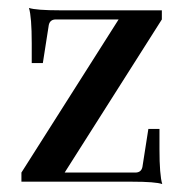

<svg xmlns="http://www.w3.org/2000/svg" viewBox="-20 -458 463 484"><path d="M389 6Q372 0 312 0H34V-23L279 -409H121Q106 -409 103 -395L88 -299H60V-349Q60 -415 53 -438Q71 -432 131 -432H388V-409L143 -23H321Q336 -23 339 -37L354 -133H382V-82Q382 -17 389 6Z"/></svg>

Font: Arapey
Style: Regular
Weight: 400
Designer: Eduardo Rodriguez Tunni
Foundry: Eduardo Rodriguez Tunni
Version: Version 4.000